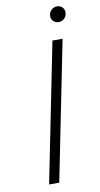

<svg xmlns="http://www.w3.org/2000/svg" viewBox="-90 -835 454 876"><g transform="rotate(-10 137.0 -397.0)"><path d="M193 -644H240L111 0H64ZM202 -754Q202 -771 213 -782.5Q224 -794 240 -794Q255 -794 264.5 -784.5Q274 -775 274 -761Q274 -744 263 -733Q252 -722 236 -722Q222 -722 212 -731.5Q202 -741 202 -754Z"/></g></svg>

Font: Montserrat Ace
Style: Light Italic
Weight: 300
Italic angle: -11.3°
Designer: Julieta Ulanovsky
Foundry: Julieta Ulanovsky
Version: Version 1